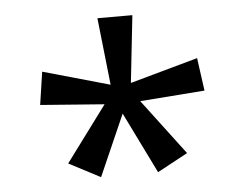

<svg xmlns="http://www.w3.org/2000/svg" viewBox="-40 -792 687 547"><g transform="rotate(-5 303.5 -519.0)"><path d="M138 -340 256 -499 73 -513 87 -607 278 -553 257 -745H357L336 -553L530 -607L543 -513L358 -499L478 -340L391 -293L305 -468L228 -293Z"/></g></svg>

Font: lbangla85
Style: Book
Weight: 400
Designer: Jelle Bosma - Monotype Design Team
Foundry: Monotype Imaging Inc.
Version: Version 2.003